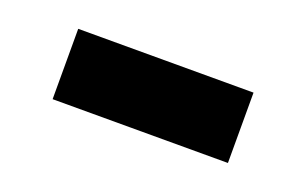

<svg xmlns="http://www.w3.org/2000/svg" viewBox="-34 -429 507 318"><g transform="rotate(20 220.0 -270.0)"><path d="M65 -208V-332H374V-208Z"/></g></svg>

Font: Nunito Sans 9pt ExtraBold
Style: Regular
Weight: 800
Version: Version 3.101;gftools[0.9.27]